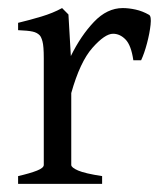

<svg xmlns="http://www.w3.org/2000/svg" viewBox="-20 -451 404 471"><path d="M345.7 -414.6Q351.6 -411.1 349.4 -390.4Q347.2 -369.6 340.6 -344.7Q334 -319.8 326.2 -303.2H307.1Q301.8 -339.8 288.1 -354Q274.4 -368.2 257.3 -368.2Q237.3 -368.2 206.8 -333.7Q176.3 -299.3 154.8 -222.7V-46.4Q154.8 -40 171.6 -32.7Q188.5 -25.4 230.5 -19V0H24.4V-19Q54.2 -25.9 70.8 -32.5Q87.4 -39.1 87.4 -46.4V-308.1Q87.4 -337.9 84.2 -349.4Q81.1 -360.8 77.1 -364.7Q70.8 -371.1 60.1 -373.5Q49.3 -376 24.4 -377V-395Q53.2 -401.9 81.5 -410.4Q109.9 -418.9 132.3 -431.2L147.9 -415.5L153.8 -313.5Q178.2 -363.3 210.4 -397.2Q242.7 -431.2 281.2 -431.2Q295.9 -431.2 312.7 -427.5Q329.6 -423.8 345.7 -414.6Z"/></svg>

Font: Dai Banna SIL Light
Style: Regular
Weight: 300
Designer: Victor Gaultney
Foundry: SIL International
Version: Version 4.000